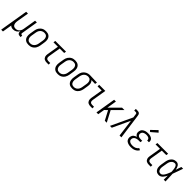

<svg xmlns="http://www.w3.org/2000/svg" viewBox="410 -2601 4654 4654"><g transform="rotate(45 2737.5 -273.5)"><path d="M-25 215 96 -520H158L106 -209Q103 -189 102 -170Q101 -151 104 -132.5Q107 -114 114.5 -97.5Q122 -81 135 -69.5Q148 -58 166 -52.5Q184 -47 203 -47Q220 -47 238 -51Q256 -55 272 -64Q288 -73 301.5 -87Q315 -101 324 -117Q333 -133 338.5 -150Q344 -167 347 -185L402 -520H463L391 -83Q390 -76 391 -69Q392 -62 396 -57Q400 -52 407 -49.5Q414 -47 421 -47H435V8H412Q393 8 375 3Q357 -2 345 -15Q333 -28 330 -46Q327 -64 330 -83V-87Q318 -65 301 -46.5Q284 -28 263 -15.5Q242 -3 218.5 2.5Q195 8 172 8Q144 8 118.5 -1Q93 -10 76 -29L36 215Z M702 8Q673 8 646 2Q619 -4 597 -19Q575 -34 560 -56.5Q545 -79 538.5 -105.5Q532 -132 532.5 -160.5Q533 -189 538 -218L558 -338Q562 -363 570 -387.5Q578 -412 592.5 -434.5Q607 -457 627.5 -476Q648 -495 671.5 -507Q695 -519 721 -523.5Q747 -528 772 -528Q800 -528 827.5 -522Q855 -516 877 -501Q899 -486 913.5 -463.5Q928 -441 934.5 -414.5Q941 -388 940.5 -359.5Q940 -331 935 -302L916 -182Q911 -157 903 -132.5Q895 -108 881 -85.5Q867 -63 846.5 -44Q826 -25 802 -13Q778 -1 752.5 3.5Q727 8 702 8ZM703 -47Q721 -47 740 -51Q759 -55 776 -64.5Q793 -74 807 -88.5Q821 -103 831 -120Q841 -137 847 -155Q853 -173 856 -191L876 -311Q879 -331 879.5 -350.5Q880 -370 876.5 -388.5Q873 -407 864.5 -423.5Q856 -440 842 -451.5Q828 -463 809 -468Q790 -473 771 -473Q752 -473 733.5 -469Q715 -465 697.5 -455.5Q680 -446 666 -431.5Q652 -417 642 -400Q632 -383 626.5 -365Q621 -347 618 -329L598 -209Q595 -189 594 -169.5Q593 -150 596.5 -131.5Q600 -113 609 -96.5Q618 -80 632 -68.5Q646 -57 664.5 -52Q683 -47 703 -47Z M1322 0Q1301 0 1280.5 -3.5Q1260 -7 1242 -16.5Q1224 -26 1211.5 -41.5Q1199 -57 1192.5 -76Q1186 -95 1186 -116.5Q1186 -138 1189 -159L1240 -465H1087L1096 -520H1463L1454 -465H1301L1249 -150Q1246 -132 1248 -113.5Q1250 -95 1260 -81Q1270 -67 1287 -61Q1304 -55 1322 -55H1387V0Z M1702 8Q1673 8 1646 2Q1619 -4 1597 -19Q1575 -34 1560 -56.5Q1545 -79 1538.5 -105.5Q1532 -132 1532.5 -160.5Q1533 -189 1538 -218L1558 -338Q1562 -363 1570 -387.5Q1578 -412 1592.5 -434.5Q1607 -457 1627.5 -476Q1648 -495 1671.5 -507Q1695 -519 1721 -523.5Q1747 -528 1772 -528Q1800 -528 1827.5 -522Q1855 -516 1877 -501Q1899 -486 1913.5 -463.5Q1928 -441 1934.5 -414.5Q1941 -388 1940.5 -359.5Q1940 -331 1935 -302L1916 -182Q1911 -157 1903 -132.5Q1895 -108 1881 -85.5Q1867 -63 1846.5 -44Q1826 -25 1802 -13Q1778 -1 1752.5 3.5Q1727 8 1702 8ZM1703 -47Q1721 -47 1740 -51Q1759 -55 1776 -64.5Q1793 -74 1807 -88.5Q1821 -103 1831 -120Q1841 -137 1847 -155Q1853 -173 1856 -191L1876 -311Q1879 -331 1879.5 -350.5Q1880 -370 1876.5 -388.5Q1873 -407 1864.5 -423.5Q1856 -440 1842 -451.5Q1828 -463 1809 -468Q1790 -473 1771 -473Q1752 -473 1733.5 -469Q1715 -465 1697.5 -455.5Q1680 -446 1666 -431.5Q1652 -417 1642 -400Q1632 -383 1626.5 -365Q1621 -347 1618 -329L1598 -209Q1595 -189 1594 -169.5Q1593 -150 1596.5 -131.5Q1600 -113 1609 -96.5Q1618 -80 1632 -68.5Q1646 -57 1664.5 -52Q1683 -47 1703 -47Z M2201 8Q2173 8 2145.5 2Q2118 -4 2096 -19Q2074 -34 2059.5 -56.5Q2045 -79 2038.5 -105.5Q2032 -132 2032.5 -160.5Q2033 -189 2038 -218L2058 -338Q2062 -362 2070 -386.5Q2078 -411 2092 -433Q2106 -455 2126 -473Q2146 -491 2169.5 -503Q2193 -515 2217.5 -521.5Q2242 -528 2267 -528Q2270 -528 2274 -528Q2278 -528 2281 -528L2523 -520L2514 -465L2384 -469Q2401 -455 2412 -436Q2423 -417 2428 -395Q2433 -373 2432 -349.5Q2431 -326 2427 -302L2408 -182Q2403 -158 2395.5 -133.5Q2388 -109 2374.5 -86.5Q2361 -64 2341.5 -45Q2322 -26 2299 -14Q2276 -2 2251 3Q2226 8 2201 8ZM2202 -47Q2220 -47 2238 -51.5Q2256 -56 2272.5 -65.5Q2289 -75 2302.5 -90Q2316 -105 2325 -121.5Q2334 -138 2339.5 -156Q2345 -174 2348 -191L2368 -311Q2371 -330 2372 -348Q2373 -366 2370.5 -383.5Q2368 -401 2361.5 -417Q2355 -433 2343.5 -445.5Q2332 -458 2316 -464.5Q2300 -471 2282 -472L2272 -473Q2270 -473 2267.5 -473Q2265 -473 2263 -473Q2245 -473 2227 -467.5Q2209 -462 2193 -452.5Q2177 -443 2163.5 -428.5Q2150 -414 2141 -397.5Q2132 -381 2126.5 -363.5Q2121 -346 2118 -329L2098 -209Q2095 -189 2094 -169.5Q2093 -150 2096.5 -131.5Q2100 -113 2108.5 -96.5Q2117 -80 2131 -68.5Q2145 -57 2163.5 -52Q2182 -47 2202 -47Z M2822 0Q2801 0 2780.5 -3.5Q2760 -7 2742 -16.5Q2724 -26 2711.5 -41.5Q2699 -57 2692.5 -76Q2686 -95 2686 -116.5Q2686 -138 2689 -159L2740 -465H2599V-520H2810L2749 -150Q2746 -132 2748 -113.5Q2750 -95 2760 -81Q2770 -67 2787 -61Q2804 -55 2822 -55H2887V0Z M3026 0 3112 -520H3173L3132 -269L3383 -520H3465L3229 -284L3379 0H3312L3241 -134L3185 -240L3115 -171L3087 0Z M3488 0 3744 -546 3732 -636Q3731 -645 3729.5 -653.5Q3728 -662 3722.5 -668.5Q3717 -675 3708.5 -677.5Q3700 -680 3691 -680H3641V-735H3691Q3712 -735 3731.5 -731Q3751 -727 3765 -714Q3779 -701 3784.5 -682Q3790 -663 3792 -644L3795 -626L3881 0H3818L3760 -448L3551 0Z M4212 8Q4186 8 4161 5Q4136 2 4112.5 -6Q4089 -14 4069 -28Q4049 -42 4036.5 -62.5Q4024 -83 4020 -108Q4016 -133 4020 -159Q4024 -179 4033.5 -199Q4043 -219 4060 -234Q4077 -249 4097 -258.5Q4117 -268 4137 -273Q4120 -282 4106 -295Q4092 -308 4084 -325Q4076 -342 4074.5 -362Q4073 -382 4077 -402Q4080 -422 4089 -442Q4098 -462 4113.5 -477Q4129 -492 4148.5 -502Q4168 -512 4188 -518Q4208 -524 4228.5 -526Q4249 -528 4269 -528Q4291 -528 4312 -526Q4333 -524 4353 -517.5Q4373 -511 4390.5 -500.5Q4408 -490 4419.5 -473.5Q4431 -457 4435.5 -436.5Q4440 -416 4437 -394Q4436 -393 4436 -391Q4436 -389 4435 -388H4375Q4375 -389 4375 -390Q4375 -391 4376 -391Q4379 -412 4370 -429.5Q4361 -447 4345 -456.5Q4329 -466 4309 -469.5Q4289 -473 4269 -473Q4255 -473 4241.5 -471.5Q4228 -470 4214.5 -466.5Q4201 -463 4187.5 -457Q4174 -451 4163 -441.5Q4152 -432 4145.5 -419Q4139 -406 4137 -393Q4133 -371 4139.5 -351Q4146 -331 4162.5 -319Q4179 -307 4200 -302.5Q4221 -298 4243 -298H4298L4289 -243H4234Q4218 -243 4202.5 -241.5Q4187 -240 4171 -236Q4155 -232 4140 -225.5Q4125 -219 4112 -208Q4099 -197 4091 -182Q4083 -167 4081 -152Q4078 -135 4081 -118.5Q4084 -102 4093.5 -89.5Q4103 -77 4116.5 -68.5Q4130 -60 4146 -55.5Q4162 -51 4178.5 -49Q4195 -47 4212 -47Q4234 -47 4256.5 -50.5Q4279 -54 4300 -63Q4321 -72 4340 -87.5Q4359 -103 4370 -123L4420 -98Q4406 -71 4382 -49.5Q4358 -28 4329.5 -15Q4301 -2 4271 3Q4241 8 4212 8ZM4281 -582 4244 -618 4394 -762 4439 -718Z M4822 0Q4801 0 4780.5 -3.5Q4760 -7 4742 -16.5Q4724 -26 4711.5 -41.5Q4699 -57 4692.5 -76Q4686 -95 4686 -116.5Q4686 -138 4689 -159L4740 -465H4587L4596 -520H4963L4954 -465H4801L4749 -150Q4746 -132 4748 -113.5Q4750 -95 4760 -81Q4770 -67 4787 -61Q4804 -55 4822 -55H4887V0Z M5172 8Q5145 8 5119.5 1Q5094 -6 5075 -22.5Q5056 -39 5044 -62Q5032 -85 5027.5 -110.5Q5023 -136 5024.5 -163Q5026 -190 5030 -218L5050 -338Q5054 -361 5061 -384.5Q5068 -408 5080 -430Q5092 -452 5109.5 -471.5Q5127 -491 5148.5 -504Q5170 -517 5194.5 -522.5Q5219 -528 5242 -528Q5271 -528 5295 -513.5Q5319 -499 5333 -476.5Q5347 -454 5355 -427.5Q5363 -401 5368 -374Q5380 -411 5392 -447.5Q5404 -484 5416 -520H5477Q5453 -453 5430 -386.5Q5407 -320 5382 -254Q5386 -191 5388 -127Q5390 -63 5393 0H5332Q5332 -34 5332 -68.5Q5332 -103 5332 -138Q5319 -113 5304.5 -88Q5290 -63 5270.5 -41.5Q5251 -20 5225 -6Q5199 8 5172 8ZM5172 -47Q5195 -47 5215.5 -61.5Q5236 -76 5250.5 -95Q5265 -114 5276 -135Q5287 -156 5296.5 -177Q5306 -198 5314.5 -220Q5323 -242 5331 -263Q5330 -285 5328.5 -306Q5327 -327 5324.5 -348Q5322 -369 5317.5 -389Q5313 -409 5304.5 -427.5Q5296 -446 5280 -459.5Q5264 -473 5242 -473Q5225 -473 5207.5 -468Q5190 -463 5175.5 -452Q5161 -441 5149.5 -426.5Q5138 -412 5130 -396Q5122 -380 5117.5 -363Q5113 -346 5110 -329L5090 -209Q5087 -190 5085.5 -172Q5084 -154 5086 -136.5Q5088 -119 5093.5 -102.5Q5099 -86 5110 -73Q5121 -60 5137.5 -53.5Q5154 -47 5172 -47Z"/></g></svg>

Font: Iosevka SS04 Light
Style: Italic
Weight: 300
Italic angle: -9°
Monospace: yes
Designer: Belleve Invis
Foundry: Belleve Invis
Version: Version 19.0.0; ttfautohint (v1.8.4)